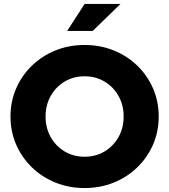

<svg xmlns="http://www.w3.org/2000/svg" viewBox="-20 -938 854 969"><path d="M407 11Q328 11 260 -16.5Q192 -44 141 -93.5Q90 -143 61.5 -208.5Q33 -274 33 -350Q33 -426 61.5 -491.5Q90 -557 141 -606.5Q192 -656 260 -683.5Q328 -711 407 -711Q486 -711 554 -683.5Q622 -656 673 -606.5Q724 -557 752.5 -491.5Q781 -426 781 -350Q781 -274 752.5 -208.5Q724 -143 673 -93.5Q622 -44 554 -16.5Q486 11 407 11ZM407 -147Q463 -147 507.5 -173.5Q552 -200 578 -246Q604 -292 604 -350Q604 -408 578 -454Q552 -500 507.5 -526.5Q463 -553 407 -553Q351 -553 306.5 -526.5Q262 -500 236 -454Q210 -408 210 -350Q210 -292 236 -246Q262 -200 306.5 -173.5Q351 -147 407 -147ZM319 -782 407 -918H588L448 -782Z"/></svg>

Font: Red Hat Display Black
Style: Regular
Weight: 900
Designer: Pentagram, MCKL
Foundry: Pentagram, MCKL
Version: Version 1.023; ttfautohint (v1.8.3)